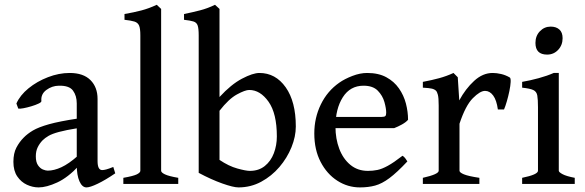

<svg xmlns="http://www.w3.org/2000/svg" viewBox="-20 -777 2473 811"><path d="M466.8 -44.9Q425.3 -16.6 392.8 -1Q360.4 14.6 345.2 14.6Q327.1 14.6 315.7 -11Q304.2 -36.6 304.2 -80.1V-340.3Q304.2 -372.6 288.3 -394.3Q272.5 -416 228.5 -415Q199.7 -414.6 175.8 -397Q151.9 -379.4 154.8 -350.1Q155.3 -345.2 142.8 -339.4Q130.4 -333.5 112.5 -328.1Q94.7 -322.8 78.9 -319.8Q63 -316.9 57.1 -318.4L49.3 -339.8Q64.5 -374.5 100.3 -403.8Q136.2 -433.1 182.4 -450.9Q228.5 -468.8 274.4 -468.8Q332 -468.8 362.1 -438.7Q392.1 -408.7 392.1 -358.9V-96.7Q392.1 -58.6 411.6 -58.6Q418.5 -58.6 428.7 -61.3Q439 -64 458.5 -71.8ZM309.1 -235.8Q257.8 -227.5 229 -219.7Q200.2 -211.9 185.1 -203.1Q169.9 -194.3 159.7 -184.1Q147 -170.9 139.2 -154.8Q131.3 -138.7 131.3 -116.7Q131.3 -92.3 140.4 -79.1Q149.4 -65.9 161.4 -61Q173.3 -56.2 181.6 -56.2Q208 -56.2 239.3 -70.6Q270.5 -85 309.1 -119.1L313 -76.7Q267.1 -27.3 221.7 -6.3Q176.3 14.6 143.1 14.6Q118.2 14.6 93.8 3.4Q69.3 -7.8 53 -31.7Q36.6 -55.7 36.6 -93.3Q36.6 -129.4 49.3 -153.6Q62 -177.7 80.1 -195.8Q95.7 -211.9 119.1 -225.8Q142.6 -239.7 186.8 -252.2Q231 -264.6 309.1 -276.4Z M501 0V-25.9Q543 -33.2 557.9 -40.5Q572.8 -47.9 572.8 -55.7V-627.9Q572.8 -656.7 567.4 -669.2Q562 -681.6 547.6 -686Q533.2 -690.4 505.9 -693.4V-717.8Q545.4 -724.6 577.1 -732.9Q608.9 -741.2 642.1 -756.8L660.6 -739.3V-55.7Q660.6 -48.3 676.8 -40.5Q692.9 -32.7 732.9 -25.9V0Z M1229.5 -242.7Q1229.5 -200.2 1211.2 -155Q1192.9 -109.9 1160.2 -71.5Q1127.4 -33.2 1083.3 -9.3Q1039.1 14.6 987.3 14.6Q965.8 14.6 918.9 -2Q872.1 -18.6 819.3 -46.9V-627.9Q819.3 -656.7 814.9 -669.4Q810.5 -682.1 797.1 -686.3Q783.7 -690.4 757.3 -693.4V-717.8Q793.5 -725.1 825.4 -733.4Q857.4 -741.7 888.2 -756.8Q898.4 -748 907.2 -739.3V-367.2Q956.1 -420.4 1002 -444.6Q1047.9 -468.8 1075.7 -468.8Q1144 -468.8 1186.8 -408.2Q1229.5 -347.7 1229.5 -242.7ZM1149.4 -200.7Q1149.4 -297.9 1114.3 -347.4Q1079.1 -397 1032.7 -397Q1015.6 -397 981 -378.2Q946.3 -359.4 907.2 -309.1V-101.6Q946.3 -75.2 982.7 -65.2Q1019 -55.2 1035.2 -55.2Q1072.8 -55.2 1098.4 -75.7Q1124 -96.2 1136.7 -129.6Q1149.4 -163.1 1149.4 -200.7Z M1703.6 -271Q1694.8 -260.7 1677.7 -251.2Q1660.6 -241.7 1645 -235.8H1359.9L1360.8 -283.2H1592.8Q1604 -283.2 1607.7 -286.9Q1611.3 -290.5 1611.3 -300.8Q1611.3 -318.8 1603.8 -345.9Q1596.2 -373 1575.7 -394Q1555.2 -415 1515.6 -415Q1459 -415 1428 -366.2Q1397 -317.4 1397 -241.7Q1397 -190.9 1413.1 -148.4Q1429.2 -106 1460 -80.6Q1490.7 -55.2 1534.2 -55.2Q1554.7 -55.2 1574 -59.1Q1593.3 -63 1618.2 -76.7Q1643.1 -90.3 1680.2 -119.1Q1686.5 -115.7 1692.6 -107.4Q1698.7 -99.1 1700.7 -95.2Q1656.7 -48.3 1625 -24.7Q1593.3 -1 1564.5 6.8Q1535.6 14.6 1500.5 14.6Q1448.7 14.6 1404.8 -13.7Q1360.8 -42 1334.2 -93.3Q1307.6 -144.5 1307.6 -213.4Q1307.6 -279.3 1335.2 -335.9Q1362.8 -392.6 1413.1 -427.7Q1436 -443.8 1468.5 -456.3Q1501 -468.8 1530.8 -468.8Q1578.6 -468.8 1611.6 -450.9Q1644.5 -433.1 1665 -403.8Q1685.5 -374.5 1694.6 -339.6Q1703.6 -304.7 1703.6 -271Z M2133.3 -449.7Q2137.7 -446.8 2137 -430.7Q2136.2 -414.6 2131.6 -392.3Q2127 -370.1 2120.8 -348.9Q2114.7 -327.6 2108.9 -314.5H2083Q2077.6 -354 2063.2 -373.5Q2048.8 -393.1 2028.8 -393.1Q2007.8 -393.1 1977.1 -362.1Q1946.3 -331.1 1920.9 -254.4V-55.7Q1920.9 -48.3 1939.9 -40.5Q1959 -32.7 2004.9 -25.9V0H1766.1V-25.9Q1833 -41 1833 -55.7V-331.5Q1833 -363.8 1829.6 -376.5Q1826.2 -389.2 1821.8 -393.6Q1815.4 -399.9 1804.2 -402.6Q1793 -405.3 1766.1 -406.7V-431.2Q1804.7 -438.5 1835.2 -446.8Q1865.7 -455.1 1895.5 -468.8L1913.6 -450.7L1919.9 -353Q1946.3 -401.9 1982.7 -435.3Q2019 -468.8 2061 -468.8Q2077.6 -468.8 2096.7 -464.4Q2115.7 -460 2133.3 -449.7Z M2356.4 -615.7Q2356.4 -586.4 2337.6 -566.4Q2318.8 -546.4 2291 -546.4Q2241.7 -546.4 2241.7 -595.7Q2241.7 -625.5 2260.5 -645Q2279.3 -664.6 2306.2 -664.6Q2329.1 -664.6 2342.8 -652.3Q2356.4 -640.1 2356.4 -615.7ZM2185.5 0V-25.9Q2252.4 -39.6 2252.4 -55.7V-323.7Q2252.4 -356.9 2249.5 -373.5Q2246.6 -390.1 2232.7 -396.7Q2218.8 -403.3 2185.5 -406.7V-431.2Q2219.7 -437 2255.4 -446.8Q2291 -456.5 2318.8 -468.8H2340.3V-55.7Q2340.3 -49.8 2356.2 -41.3Q2372.1 -32.7 2407.7 -25.9V0Z"/></svg>

Font: Gentium Book Plus
Style: Regular
Weight: 400
Designer: Victor Gaultney, Annie Olsen, Iska Routamaa, Becca Hirsbrunner
Foundry: SIL International
Version: Version 6.101